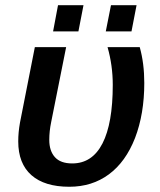

<svg xmlns="http://www.w3.org/2000/svg" viewBox="-20 -710 618 740"><path d="M500.5 -178.2Q464.4 -85.9 399.7 -38.1Q335 9.8 247.1 9.8Q151.9 9.8 101.1 -34.9Q50.3 -79.6 50.3 -165Q50.3 -200.2 57.1 -237.8L114.3 -528.3H234.9L177.2 -239.3Q169.9 -204.1 169.9 -170.9Q169.9 -128.4 191.7 -104.2Q213.4 -80.1 258.3 -80.1Q335.4 -80.1 375 -157.2Q414.6 -234.4 414.6 -382.8Q414.6 -458 394.5 -528.3H518.6Q536.1 -465.8 536.1 -390.1Q536.1 -271 500.5 -178.2ZM506.3 -689.9 486.8 -588.9H387.7L407.7 -689.9ZM301.8 -689.9 282.2 -588.9H184.6L203.6 -689.9Z"/></svg>

Font: Arimo SemiBold
Style: Italic
Weight: 600
Italic angle: -12°
Version: Version 1.33